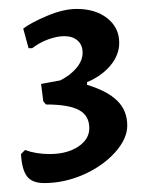

<svg xmlns="http://www.w3.org/2000/svg" viewBox="-20 -748 340 430"><path d="M27 -403 36 -412Q61 -403 91 -403Q130 -403 155 -419.5Q180 -436 180 -461Q180 -489 157 -501.5Q134 -514 83 -514L77 -521L72 -560L115 -568Q137 -579 151 -595.5Q165 -612 165 -630Q165 -647 154 -657Q143 -667 124 -667Q108 -667 88.5 -660Q69 -653 52 -640H44L32 -684Q49 -697 85.5 -712.5Q122 -728 152 -728Q194 -728 220.5 -707Q247 -686 247 -652Q247 -625 227.5 -601.5Q208 -578 175 -564V-558Q221 -544 243 -522Q265 -500 265 -467Q265 -437 237.5 -406.5Q210 -376 167 -357Q124 -338 79 -338Q52 -338 40.5 -353Q29 -368 27 -403Z"/></svg>

Font: Alegreya Medium
Style: Regular
Weight: 500
Designer: Juan Pablo del Peral
Foundry: Huerta Tipografica
Version: Version 2.007; ttfautohint (v1.6)